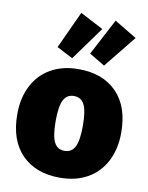

<svg xmlns="http://www.w3.org/2000/svg" viewBox="-94 -912 772 1000"><g transform="rotate(10 292.0 -412.5)"><path d="M567 -266Q567 -180 533.5 -115Q500 -50 438 -15Q376 20 292 20Q164 20 90.5 -55Q17 -130 17 -268Q17 -354 50.5 -419Q84 -484 146 -519Q208 -554 292 -554Q420 -554 493.5 -479Q567 -404 567 -266ZM220 -268Q220 -189 237 -155.5Q254 -122 292 -122Q330 -122 347 -156Q364 -190 364 -266Q364 -345 347 -378.5Q330 -412 292 -412Q254 -412 237 -378Q220 -344 220 -268ZM376 -781 248 -604 163 -648 254 -845ZM555 -765 418 -595 336 -644 437 -836Z"/></g></svg>

Font: FiraGO Heavy
Style: Regular
Weight: 900
Designer: bBox Type
Foundry: bBox Type GmbH
Version: Version 1.001